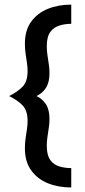

<svg xmlns="http://www.w3.org/2000/svg" viewBox="-20 -691 373 840"><path d="M291.7 129.2Q235.4 129.2 189.6 110.8Q143.8 92.4 116.3 54.2Q88.9 16 88.9 -42.4Q88.9 -63.9 91.7 -84Q94.4 -104.2 97.6 -124Q100.7 -143.8 100.7 -161.8Q100.7 -206.9 79.2 -229.5Q57.6 -252.1 20.1 -270.8Q57.6 -289.6 79.2 -312.2Q100.7 -334.7 100.7 -379.9Q100.7 -398.6 97.6 -418.1Q94.4 -437.5 91.7 -458Q88.9 -478.5 88.9 -499.3Q88.9 -558.3 116.3 -596.2Q143.8 -634 189.6 -652.4Q235.4 -670.8 291.7 -670.8V-586.8Q265.3 -586.8 240.6 -579.5Q216 -572.2 200.3 -551.4Q184.7 -530.6 184.7 -488.9Q184.7 -470.1 187.5 -450.3Q190.3 -430.6 193.4 -410.8Q196.5 -391 196.5 -371.5Q196.5 -330.6 180.9 -306.6Q165.3 -282.6 139.6 -270.8Q165.3 -259 180.9 -235.1Q196.5 -211.1 196.5 -170.1Q196.5 -151.4 193.4 -131.2Q190.3 -111.1 187.5 -91.7Q184.7 -72.2 184.7 -52.8Q184.7 -11.8 200.3 9.4Q216 30.6 240.6 37.5Q265.3 44.4 291.7 44.4Z"/></svg>

Font: Afacad Flux SemiBold
Style: Regular
Weight: 600
Designer: Kristian Moeller
Foundry: Dicotype
Version: Version 1.100